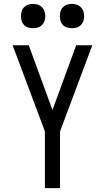

<svg xmlns="http://www.w3.org/2000/svg" viewBox="-20 -968 540 988"><path d="M211 0V-292L45 -735H128L250 -402L372 -735H455L289 -292V0ZM350 -823Q337 -823 325 -826.5Q313 -830 304 -839Q295 -848 291.5 -860Q288 -872 288 -885Q288 -898 291.5 -910Q295 -922 304 -931Q313 -940 325 -944Q337 -948 350 -948Q363 -948 375 -944Q387 -940 396 -931Q405 -922 409 -910Q413 -898 413 -885Q413 -872 409 -860Q405 -848 396 -839Q387 -830 375 -826.5Q363 -823 350 -823ZM150 -823Q137 -823 125 -826.5Q113 -830 104 -839Q95 -848 91.5 -860Q88 -872 88 -885Q88 -898 91.5 -910Q95 -922 104 -931Q113 -940 125 -944Q137 -948 150 -948Q163 -948 175 -944Q187 -940 196 -931Q205 -922 209 -910Q213 -898 213 -885Q213 -872 209 -860Q205 -848 196 -839Q187 -830 175 -826.5Q163 -823 150 -823Z"/></svg>

Font: Iosevka Term SS14
Style: Regular
Weight: 400
Monospace: yes
Designer: Belleve Invis
Foundry: Belleve Invis
Version: Version 24.1.1; ttfautohint (v1.8.4)